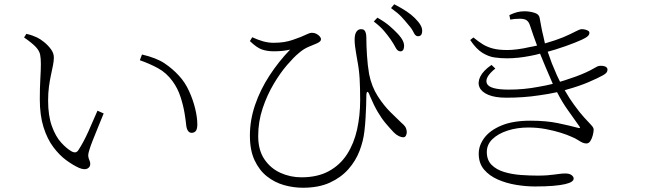

<svg xmlns="http://www.w3.org/2000/svg" viewBox="-20 -835 3040 902"><path d="M352 -46Q323 -59 291 -82.5Q259 -106 230.5 -144Q202 -182 184.5 -237.5Q167 -293 167 -369Q167 -421 169.5 -464.5Q172 -508 172 -534Q172 -561 168.5 -578.5Q165 -596 148.5 -614Q132 -632 93 -659L104 -676Q121 -672 132 -668Q143 -664 154 -659Q169 -652 187.5 -637Q206 -622 219.5 -603.5Q233 -585 233 -565Q233 -549 229 -528.5Q225 -508 219.5 -483Q214 -458 210 -428Q206 -398 206 -363Q206 -292 223.5 -243Q241 -194 267 -165.5Q293 -137 316 -124Q327 -118 335 -119.5Q343 -121 349 -131Q372 -166 395.5 -218Q419 -270 438 -315L467 -302Q455 -272 440.5 -237Q426 -202 414.5 -172.5Q403 -143 399 -128Q393 -109 395 -98.5Q397 -88 400.5 -81Q404 -74 404 -65Q404 -50 390.5 -43Q377 -36 352 -46ZM880 -211Q870 -211 863.5 -220Q857 -229 855 -245Q853 -267 847 -303.5Q841 -340 828 -380Q815 -420 791 -453Q762 -493 722.5 -514.5Q683 -536 637 -552L647 -579Q715 -563 753 -537.5Q791 -512 821 -479Q849 -449 868 -407.5Q887 -366 897 -324.5Q907 -283 907 -251Q907 -229 900 -220Q893 -211 880 -211Z M1859 -594Q1847 -595 1838.5 -611.5Q1830 -628 1815 -650Q1801 -670 1783.5 -690.5Q1766 -711 1736 -734L1753 -752Q1788 -732 1809.5 -713.5Q1831 -695 1847 -678Q1865 -659 1872.5 -643.5Q1880 -628 1878 -613Q1877 -603 1872 -598Q1867 -593 1859 -594ZM1403 47Q1358 47 1314 34.5Q1270 22 1234 -6.5Q1198 -35 1176 -82Q1154 -129 1154 -198Q1154 -271 1178.5 -342.5Q1203 -414 1246 -480Q1289 -546 1343 -602Q1326 -598 1308 -596Q1290 -594 1266 -594Q1235 -594 1210.5 -602.5Q1186 -611 1154 -642L1165 -660Q1191 -648 1215.5 -641Q1240 -634 1265 -634Q1293 -634 1314.5 -637.5Q1336 -641 1355 -647.5Q1374 -654 1392 -661Q1418 -672 1427.5 -676.5Q1437 -681 1445 -681Q1457 -681 1466.5 -676Q1476 -671 1482 -664Q1488 -657 1488 -651Q1488 -645 1483.5 -640.5Q1479 -636 1468 -631Q1451 -624 1428.5 -614.5Q1406 -605 1383 -585Q1361 -567 1329 -530Q1297 -493 1266 -441Q1235 -389 1214 -326.5Q1193 -264 1193 -196Q1193 -130 1222 -87Q1251 -44 1297.5 -23Q1344 -2 1396 -2Q1472 -2 1525 -31Q1578 -60 1610.5 -110.5Q1643 -161 1657.5 -226.5Q1672 -292 1672 -365Q1672 -422 1669.5 -465.5Q1667 -509 1658 -555Q1656 -568 1653 -584.5Q1650 -601 1648 -618Q1646 -635 1646 -648Q1646 -674 1654.5 -686Q1663 -698 1676 -698Q1686 -698 1691 -693.5Q1696 -689 1698.5 -680Q1701 -671 1701 -659Q1701 -622 1704 -575Q1707 -528 1714 -487Q1726 -428 1754.5 -383.5Q1783 -339 1814.5 -308Q1846 -277 1867 -257Q1876 -250 1883 -240.5Q1890 -231 1891 -214Q1891 -206 1887 -198Q1883 -190 1874 -190Q1866 -190 1854 -195.5Q1842 -201 1830 -213Q1812 -232 1792.5 -255Q1773 -278 1754.5 -309.5Q1736 -341 1718 -384Q1711 -404 1706 -403.5Q1701 -403 1701 -381Q1701 -362 1700 -337Q1699 -312 1697.5 -282.5Q1696 -253 1692 -219Q1687 -173 1669 -126Q1651 -79 1616.5 -40Q1582 -1 1529.5 23Q1477 47 1403 47ZM1941 -665Q1931 -666 1923 -683Q1915 -700 1898 -719Q1882 -739 1865.5 -756.5Q1849 -774 1817 -797L1832 -815Q1867 -797 1890 -781.5Q1913 -766 1929 -750Q1948 -731 1956.5 -715.5Q1965 -700 1963 -685Q1962 -674 1956.5 -669Q1951 -664 1941 -665Z M2493 41Q2451 41 2405 33.5Q2359 26 2319 8.5Q2279 -9 2254 -38.5Q2229 -68 2229 -113Q2229 -152 2255.5 -187.5Q2282 -223 2336 -245.5Q2390 -268 2472 -268Q2546 -268 2601 -256.5Q2656 -245 2693 -235Q2703 -232 2704 -234Q2704 -234 2705 -235Q2705 -237 2700 -244Q2685 -266 2649 -316Q2622 -353 2597 -402Q2557 -393 2512 -387Q2441 -376 2359 -376Q2306 -376 2274 -389.5Q2242 -403 2232.5 -425.5Q2223 -448 2236.5 -475.5Q2250 -503 2289 -530L2307 -513Q2255 -471 2267.5 -442.5Q2280 -414 2370 -414Q2442 -414 2509 -427Q2545 -433 2577 -441Q2560 -479 2543 -520Q2530 -550 2517 -583Q2496 -577 2474 -573Q2414 -561 2362 -561Q2333 -561 2304 -565Q2275 -569 2246 -587Q2217 -605 2189 -647L2204 -659Q2227 -640 2248 -627Q2269 -614 2296 -607Q2323 -600 2364 -600Q2384 -600 2411.5 -603.5Q2439 -607 2469 -614Q2487 -617 2503 -621Q2486 -666 2470 -715Q2465 -731 2455 -739Q2445 -747 2422 -747Q2409 -747 2398.5 -746Q2388 -745 2377 -743L2373 -764Q2394 -774 2410 -778Q2426 -782 2445 -782Q2466 -782 2489 -775.5Q2512 -769 2515 -752Q2519 -731 2523 -708.5Q2527 -686 2533 -663Q2536 -647 2540 -631Q2592 -646 2626 -660Q2663 -676 2683.5 -687Q2704 -698 2713 -698Q2721 -698 2729 -696Q2737 -694 2743 -690.5Q2749 -687 2749 -680Q2749 -674 2744.5 -668.5Q2740 -663 2730 -657Q2719 -650 2680.5 -634.5Q2642 -619 2588 -602Q2570 -597 2553 -592Q2557 -580 2562 -567Q2571 -539 2585 -508Q2596 -480 2611 -451Q2622 -454 2634 -458Q2691 -476 2731 -494Q2755 -505 2766.5 -512Q2778 -519 2785.5 -522.5Q2793 -526 2802 -526Q2812 -526 2819 -524Q2826 -522 2830 -518Q2834 -514 2834 -508Q2834 -501 2830 -495Q2826 -489 2814 -482Q2787 -467 2743.5 -448.5Q2700 -430 2642 -414Q2637 -412 2633 -411Q2656 -371 2676 -344Q2704 -305 2725 -282.5Q2746 -260 2757.5 -247.5Q2769 -235 2769 -227Q2769 -216 2765 -200Q2761 -184 2753.5 -172.5Q2746 -161 2735 -161Q2725 -161 2715.5 -165.5Q2706 -170 2694.5 -177.5Q2683 -185 2666 -192Q2647 -201 2615.5 -211Q2584 -221 2544.5 -228.5Q2505 -236 2463 -236Q2409 -236 2364.5 -221.5Q2320 -207 2293.5 -181.5Q2267 -156 2267 -121Q2267 -83 2289.5 -60.5Q2312 -38 2348.5 -27Q2385 -16 2426.5 -13Q2468 -10 2506 -10Q2532 -10 2551 -11.5Q2570 -13 2584.5 -15Q2599 -17 2611.5 -18.5Q2624 -20 2636 -20Q2655 -20 2665 -12.5Q2675 -5 2675 4Q2675 12 2665.5 18.5Q2656 25 2635 30Q2614 35 2579 38Q2544 41 2493 41Z"/></svg>

Font: Noto Serif HK ExtraLight ExtraLight
Style: Regular
Weight: 250
Version: Version 2.003-H1;hotconv 1.1.1;makeotfexe 2.6.0